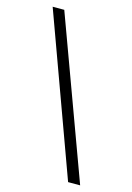

<svg xmlns="http://www.w3.org/2000/svg" viewBox="-111 -772 570 831"><g transform="rotate(15 174.0 -357.0)"><path d="M71 -715 334 1H280L19 -715Z"/></g></svg>

Font: Noto Sans Khmer UI Condensed Light
Style: Regular
Weight: 300
Width: 3
Designer: Danh Hong and the Monotype Design Team
Foundry: Monotype Imaging Inc.
Version: Version 2.002; ttfautohint (v1.8.4.7-5d5b)